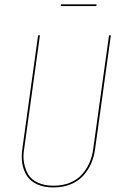

<svg xmlns="http://www.w3.org/2000/svg" viewBox="-20 -841 559 871"><path d="M417 -813.5H255.9L256.8 -821.3H418ZM482.9 -680.7 411.1 -163.6Q406.2 -128.4 392.8 -98.1Q379.4 -67.9 356.9 -43.2Q334.5 -18.6 299.8 -4.6Q265.1 9.3 222.2 9.3Q179.2 9.3 148.4 -4.9Q117.7 -19 102.1 -43.5Q86.4 -67.9 81.3 -98.1Q76.2 -128.4 81.1 -163.6L152.8 -680.7H161.1L89.4 -164.1Q83.5 -131.3 89.1 -101.6Q94.7 -71.8 108.6 -48.8Q122.6 -25.9 152.1 -12.2Q181.6 1.5 222.7 1.5Q264.2 1.5 297.1 -12Q330.1 -25.4 351.3 -49.1Q372.6 -72.8 385.5 -101.8Q398.4 -130.9 402.8 -164.6L474.6 -680.7Z"/></svg>

Font: Fira Sans Compressed Eight
Style: Italic
Weight: 100
Width: 3
Italic angle: -8°
Designer: Carrois Corporate & Edenspiekermann AG
Foundry: Carrois Corporate GbR & Edenspiekermann AG
Version: Version 4.203;PS 004.203;hotconv 1.0.88;makeotf.lib2.5.64775